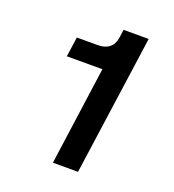

<svg xmlns="http://www.w3.org/2000/svg" viewBox="-128 -797 816 898"><g transform="rotate(20 280.0 -348.5)"><path d="M236 0H361L459 -697H334L329 -660C322.5 -609 291 -588.5 245 -588.5H141L127 -490H304Z"/></g></svg>

Font: HK Grotesk
Style: Bold Italic
Weight: 700
Italic angle: -16°
Designer: Alfredo Marco Pradil
Foundry: Hanken Design Co.
Version: Version 3.001;FEAKit 1.0